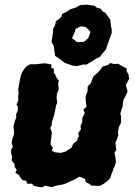

<svg xmlns="http://www.w3.org/2000/svg" viewBox="-20 -783 581 825"><path d="M161 22 140 19 125 15 117 6 98 7 92 -6 77 -9 67 -21 62 -30 46 -41 52 -53 43 -66V-77L30 -94L32 -110L28 -122V-139L35 -153L30 -169L34 -189L40 -205V-218L38 -240L44 -264L50 -277L49 -291L56 -308L57 -323L51 -334L59 -352L58 -367L60 -386L58 -399L61 -415L66 -442L71 -463L78 -478L86 -489L95 -499L110 -507H136L151 -509L162 -510L174 -511L201 -506L200 -492L212 -487L211 -472L219 -459L223 -449L233 -436L230 -425L231 -411L232 -398L225 -382L223 -363L226 -342L221 -330L218 -314L214 -296L210 -280L203 -259L202 -245L196 -233L203 -215L201 -195L198 -176V-160L207 -148L203 -136L214 -129L241 -126L262 -132L281 -144L288 -149L294 -165L309 -176L319 -199L316 -211L328 -228L326 -241L333 -258L334 -277L344 -296L338 -313L352 -324L350 -339L348 -355V-369L356 -391L357 -412L371 -426L374 -436L381 -454L393 -465L403 -474L413 -486L421 -497L444 -504L454 -512L470 -508L488 -509L498 -503L512 -495L524 -489L525 -475L532 -464L535 -445L521 -417L526 -399L528 -389L519 -370L512 -357L508 -342L507 -325L503 -315L497 -294L500 -284V-265L499 -253L491 -238L487 -218L488 -201L482 -183L476 -170L478 -153L480 -139L472 -127L476 -107L478 -86L473 -69L467 -58L464 -47L458 -32L455 -20L444 -7L428 5L414 14L403 16L369 14L368 9L349 0L344 -15L321 -24L303 -13L285 -5L268 3L256 8L243 11L221 15L203 21L173 15ZM310 -499 292 -501 258 -513 236 -530 217 -543 213 -569 212 -583 201 -604 204 -618 208 -647V-660L217 -675L220 -692L233 -701L244 -711L247 -723L262 -730L282 -743L307 -751L324 -761L352 -763L387 -758L396 -750L412 -746L422 -733L432 -729L446 -709L454 -698L457 -670L460 -658V-641L450 -613L441 -588L435 -570L419 -552L410 -539L391 -530L373 -518L350 -505L338 -506ZM310 -602 339 -603 347 -608 359 -619 369 -646 358 -658 348 -667 328 -670 305 -659 302 -647 289 -618 301 -611Z"/></svg>

Font: Winky Rough
Style: Bold Italic
Weight: 700
Italic angle: -8.97852°
Designer: Simon Atzbach
Foundry: typofactur
Version: Version 1.206; ttfautohint (v1.8.4.7-5d5b)